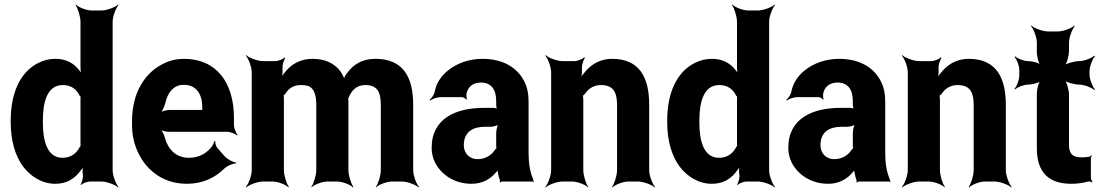

<svg xmlns="http://www.w3.org/2000/svg" viewBox="-20 -796 4822 842"><path d="M333 13 336 15C342 8 363 0 375 0H424C448 0 485 14 498 26L500 24C488 11 474 -26 474 -50V-700C474 -724 488 -761 500 -774L498 -776C485 -764 448 -750 424 -750H383C359 -750 324 -764 313 -776L311 -774C321 -761 333 -724 333 -700V-502C333 -489 335 -472 339 -464L343 -465C339 -474 328 -488 320 -497C297 -522 266 -538 224 -538C196 -538 171 -532 146 -519C68 -479 27 -387 27 -268V-258C27 -179 47 -112 81 -66C113 -24 162 10 223 10C269 10 301 -9 325 -37C333 -47 346 -63 349 -73L346 -74C342 -65 341 -46 343 -32C346 -19 340 5 333 13ZM333 -356V-172C333 -170 333 -156 334 -155L337 -159C336 -160 330 -152 329 -150C315 -123 291 -104 254 -104C187 -104 168 -178 168 -258V-268C168 -348 187 -423 255 -423C292 -423 315 -405 329 -377C330 -376 336 -368 337 -369L334 -373C333 -372 333 -358 333 -356Z M787 -538C755 -538 725 -531 699 -518C616 -479 559 -390 559 -265V-246C559 -211 565 -178 577 -147C612 -55 691 10 799 10C868 10 923 -16 964 -57C976 -69 1003 -80 1015 -79L1016 -83C1003 -84 976 -98 965 -111L934 -146C927 -154 923 -169 924 -177L920 -178C919 -170 911 -153 903 -146C880 -120 849 -104 808 -104C753 -104 717 -140 703 -192C700 -206 689 -226 681 -233L680 -229C688 -223 707 -218 721 -218H976C990 -218 1012 -209 1020 -202L1022 -204C1015 -212 1006 -234 1006 -248V-278C1006 -434 929 -538 787 -538ZM867 -326V-320C867 -317 867 -311 869 -310L871 -312C870 -314 864 -314 861 -314H725C711 -314 688 -308 680 -301L682 -297C690 -305 701 -328 705 -344C715 -389 740 -424 786 -424C838 -424 867 -387 867 -326Z M1299 -423C1310 -423 1320 -422 1328 -420C1358 -411 1367 -379 1367 -335V-50C1367 -26 1355 11 1345 24L1346 26C1357 14 1393 0 1417 0H1458C1482 0 1517 14 1528 26L1530 24C1520 11 1508 -26 1508 -50V-357C1507 -358 1507 -365 1506 -366L1505 -362C1506 -362 1509 -367 1509 -368C1522 -400 1544 -423 1582 -423C1632 -423 1650 -396 1650 -336V-50C1650 -26 1638 11 1628 24L1629 26C1640 14 1676 0 1700 0H1742C1766 0 1803 14 1816 26L1818 24C1806 11 1792 -26 1792 -50V-336C1792 -462 1745 -538 1626 -538C1570 -538 1532 -515 1504 -478C1495 -469 1487 -452 1487 -443H1491C1491 -452 1481 -472 1473 -483C1447 -518 1406 -538 1351 -538C1302 -538 1264 -518 1238 -489C1229 -479 1215 -462 1210 -452L1214 -450C1218 -461 1220 -480 1219 -495V-498C1218 -512 1225 -534 1231 -541L1228 -544C1222 -537 1201 -528 1187 -528H1134C1110 -528 1073 -542 1060 -554L1058 -552C1070 -539 1084 -502 1084 -478V-50C1084 -26 1070 11 1058 24L1060 26C1073 14 1110 0 1134 0H1175C1199 0 1234 14 1245 26L1247 24C1237 11 1225 -26 1225 -50V-361C1225 -364 1225 -378 1223 -379L1220 -376C1222 -375 1229 -382 1231 -384C1245 -408 1267 -423 1299 -423Z M2298 -128V-352C2298 -383 2293 -410 2282 -433C2251 -501 2184 -538 2096 -538C2037 -538 1985 -519 1946 -488C1919 -467 1895 -436 1887 -397C1885 -382 1873 -365 1864 -358L1867 -355C1875 -362 1897 -370 1912 -370H2005C2013 -370 2022 -364 2025 -359L2028 -361C2025 -366 2025 -383 2027 -390C2035 -419 2058 -434 2089 -434C2134 -434 2156 -404 2156 -353V-338C2156 -331 2158 -318 2162 -314L2164 -317C2160 -321 2149 -323 2143 -323H2102C1983 -323 1873 -279 1873 -148C1873 -125 1878 -104 1887 -85C1914 -30 1973 10 2048 10C2096 10 2131 -11 2155 -40C2159 -44 2165 -50 2166 -54L2162 -55C2161 -51 2163 -43 2164 -37C2166 -26 2168 -16 2172 -7C2173 -5 2173 1 2172 3L2174 5C2175 3 2179 0 2182 0H2314C2316 0 2319 2 2320 3L2322 1C2321 0 2318 -2 2318 -4C2318 -5 2320 -7 2320 -7L2318 -10C2304 -43 2298 -80 2298 -128ZM2014 -159C2014 -218 2054 -240 2106 -240H2131C2143 -240 2165 -246 2172 -253L2168 -256C2161 -249 2156 -225 2156 -211V-162C2156 -159 2156 -145 2158 -143L2160 -146C2158 -148 2152 -141 2150 -138C2135 -115 2108 -98 2074 -98C2041 -98 2014 -122 2014 -159Z M2615 -423C2665 -423 2686 -397 2686 -337V-50C2686 -26 2674 11 2664 24L2666 26C2677 14 2712 0 2736 0H2777C2801 0 2838 14 2851 26L2853 24C2841 11 2827 -26 2827 -50V-336C2827 -460 2782 -538 2664 -538C2616 -538 2578 -517 2551 -487C2542 -477 2528 -460 2523 -450L2527 -448C2531 -459 2533 -478 2532 -493V-498C2531 -511 2539 -534 2545 -542L2542 -545C2536 -537 2513 -528 2499 -528H2447C2423 -528 2386 -542 2373 -554L2371 -552C2383 -539 2397 -502 2397 -478V-50C2397 -26 2383 11 2371 24L2373 26C2386 14 2423 0 2447 0H2488C2512 0 2548 14 2559 26L2560 24C2550 11 2538 -26 2538 -50V-359C2538 -362 2537 -378 2535 -379L2533 -375C2535 -374 2544 -383 2546 -385C2560 -407 2584 -423 2615 -423Z M3212 13 3215 15C3221 8 3242 0 3254 0H3303C3327 0 3364 14 3377 26L3379 24C3367 11 3353 -26 3353 -50V-700C3353 -724 3367 -761 3379 -774L3377 -776C3364 -764 3327 -750 3303 -750H3262C3238 -750 3203 -764 3192 -776L3190 -774C3200 -761 3212 -724 3212 -700V-502C3212 -489 3214 -472 3218 -464L3222 -465C3218 -474 3207 -488 3199 -497C3176 -522 3145 -538 3103 -538C3075 -538 3050 -532 3025 -519C2947 -479 2906 -387 2906 -268V-258C2906 -179 2926 -112 2960 -66C2992 -24 3041 10 3102 10C3148 10 3180 -9 3204 -37C3212 -47 3225 -63 3228 -73L3225 -74C3221 -65 3220 -46 3222 -32C3225 -19 3219 5 3212 13ZM3212 -356V-172C3212 -170 3212 -156 3213 -155L3216 -159C3215 -160 3209 -152 3208 -150C3194 -123 3170 -104 3133 -104C3066 -104 3047 -178 3047 -258V-268C3047 -348 3066 -423 3134 -423C3171 -423 3194 -405 3208 -377C3209 -376 3215 -368 3216 -369L3213 -373C3212 -372 3212 -358 3212 -356Z M3862 -128V-352C3862 -383 3857 -410 3846 -433C3815 -501 3748 -538 3660 -538C3601 -538 3549 -519 3510 -488C3483 -467 3459 -436 3451 -397C3449 -382 3437 -365 3428 -358L3431 -355C3439 -362 3461 -370 3476 -370H3569C3577 -370 3586 -364 3589 -359L3592 -361C3589 -366 3589 -383 3591 -390C3599 -419 3622 -434 3653 -434C3698 -434 3720 -404 3720 -353V-338C3720 -331 3722 -318 3726 -314L3728 -317C3724 -321 3713 -323 3707 -323H3666C3547 -323 3437 -279 3437 -148C3437 -125 3442 -104 3451 -85C3478 -30 3537 10 3612 10C3660 10 3695 -11 3719 -40C3723 -44 3729 -50 3730 -54L3726 -55C3725 -51 3727 -43 3728 -37C3730 -26 3732 -16 3736 -7C3737 -5 3737 1 3736 3L3738 5C3739 3 3743 0 3746 0H3878C3880 0 3883 2 3884 3L3886 1C3885 0 3882 -2 3882 -4C3882 -5 3884 -7 3884 -7L3882 -10C3868 -43 3862 -80 3862 -128ZM3578 -159C3578 -218 3618 -240 3670 -240H3695C3707 -240 3729 -246 3736 -253L3732 -256C3725 -249 3720 -225 3720 -211V-162C3720 -159 3720 -145 3722 -143L3724 -146C3722 -148 3716 -141 3714 -138C3699 -115 3672 -98 3638 -98C3605 -98 3578 -122 3578 -159Z M4179 -423C4229 -423 4250 -397 4250 -337V-50C4250 -26 4238 11 4228 24L4230 26C4241 14 4276 0 4300 0H4341C4365 0 4402 14 4415 26L4417 24C4405 11 4391 -26 4391 -50V-336C4391 -460 4346 -538 4228 -538C4180 -538 4142 -517 4115 -487C4106 -477 4092 -460 4087 -450L4091 -448C4095 -459 4097 -478 4096 -493V-498C4095 -511 4103 -534 4109 -542L4106 -545C4100 -537 4077 -528 4063 -528H4011C3987 -528 3950 -542 3937 -554L3935 -552C3947 -539 3961 -502 3961 -478V-50C3961 -26 3947 11 3935 24L3937 26C3950 14 3987 0 4011 0H4052C4076 0 4112 14 4123 26L4124 24C4114 11 4102 -26 4102 -50V-359C4102 -362 4101 -378 4099 -379L4097 -375C4099 -374 4108 -383 4110 -385C4124 -407 4148 -423 4179 -423Z M4678 10C4707 10 4730 6 4752 0C4757 -1 4766 1 4769 4L4771 1C4768 -2 4764 -11 4764 -16V-104C4764 -107 4767 -110 4769 -112L4766 -115C4764 -113 4761 -109 4758 -109C4747 -107 4735 -106 4722 -106C4683 -106 4668 -122 4668 -161V-380C4668 -401 4658 -438 4647 -449L4644 -446C4655 -435 4692 -425 4713 -425C4734 -425 4768 -412 4779 -401L4782 -404C4771 -415 4758 -449 4758 -470V-483C4758 -504 4771 -538 4782 -549L4779 -552C4768 -541 4734 -528 4713 -528C4692 -528 4655 -518 4644 -507L4647 -504C4658 -515 4668 -552 4668 -573V-608C4668 -632 4682 -669 4694 -682L4692 -684C4679 -672 4642 -658 4618 -658H4577C4553 -658 4516 -672 4503 -684L4501 -682C4513 -669 4527 -632 4527 -608V-567C4527 -548 4535 -517 4545 -507L4548 -510C4538 -520 4507 -528 4489 -528C4470 -528 4442 -539 4432 -549L4429 -546C4439 -536 4450 -508 4450 -490V-464C4450 -445 4439 -417 4429 -407L4432 -404C4442 -414 4470 -425 4489 -425C4507 -425 4538 -433 4548 -443L4545 -446C4535 -436 4527 -405 4527 -387V-146C4527 -43 4576 10 4678 10Z"/></svg>

Font: Asimov
Style: EdgeNar
Weight: 500
Designer: Google
Version: Version 2.000980: 2014